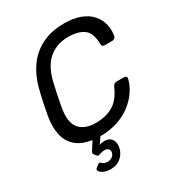

<svg xmlns="http://www.w3.org/2000/svg" viewBox="-215 -841 1096 1193"><g transform="rotate(-30 332.5 -245.0)"><path d="M225.1 220Q197.5 219.2 177.9 209.9Q158.3 200.6 151.8 188.6Q145.3 176.6 155.1 169L173.6 155.1Q183.6 147.1 189.6 151.4Q195.6 155.8 205.2 163Q214.8 170.3 235.9 170.3Q252.3 170.3 266.6 160.3Q280.9 150.4 284.5 133.3Q288.1 116.9 278.2 107.4Q268.4 97.9 251.7 97.9Q237.1 97.9 225.7 102Q214.4 106.1 206.2 107.4Q197.9 108.7 192.1 101.1L179.1 83.4Q174.9 77.2 179.4 69.2Q183.9 61.1 189 52.8L219 6Q147.7 -4.4 106.8 -39.8Q65.9 -75.2 53.4 -131.7Q41 -188.2 53.6 -261Q60.6 -302 70.6 -349Q80.6 -396 91.6 -439Q112.3 -519.8 155.9 -581Q199.5 -642.2 267.4 -676.1Q335.3 -710 426.7 -710Q496.4 -710 544.3 -691Q592.3 -672.1 620 -639.8Q647.7 -607.6 657.2 -568.1Q666.6 -528.5 659.3 -486.5Q658.1 -477.5 650.5 -471.8Q642.9 -466.1 633.9 -466.1H579.4Q569.9 -466.1 564.8 -471Q559.6 -475.9 559 -488.6Q558.3 -566.9 518.2 -595.8Q478.1 -624.7 408.2 -624.7Q328.1 -624.7 271.6 -579.6Q215.1 -534.4 189.5 -434Q179.5 -393 171 -351Q162.5 -309 154.5 -266Q136.7 -165.6 174.3 -120.4Q211.8 -75.3 291.9 -75.3Q361.8 -75.3 413.9 -104.4Q465.9 -133.4 500.6 -211.4Q506.4 -224.3 513.3 -229.1Q520.3 -233.9 529.8 -233.9H584.3Q593.3 -233.9 598.7 -228.2Q604.1 -222.5 601.3 -213.5Q591.2 -171.5 564.8 -131.9Q538.4 -92.4 497 -60.2Q455.6 -27.9 399.5 -9Q343.4 10 273.7 10L242.2 55.6Q249 51.9 260 50Q271 48.1 280.5 48.1Q314.4 48.1 330.8 71.5Q347.2 94.9 339.2 131.6Q331.9 168.4 301.8 194.6Q271.7 220.8 225.1 220Z"/></g></svg>

Font: Rubik Light
Style: Italic
Weight: 300
Italic angle: -12°
Designer: Hubert and Fischer
Foundry: Hubert and Fischer
Version: Version 2.300;gftools[0.9.30]